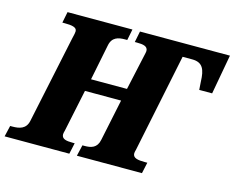

<svg xmlns="http://www.w3.org/2000/svg" viewBox="-123 -860 1230 1006"><g transform="rotate(15 491.5 -357.0)"><path d="M-24 0H327L340 -60H328C295 -60 269 -64 269 -90C269 -94 271 -104 273 -110L321 -339H517L470 -114C461 -67 428 -60 394 -60H382L368 0H721L734 -60H721C683 -60 655 -64 655 -90C655 -94 657 -104 659 -110L769 -644H821C879 -644 893 -608 895 -543L898 -499H968L1007 -714H519L507 -654H519C552 -654 578 -650 578 -624C578 -620 576 -610 572 -593L531 -406H336L375 -600C384 -647 418 -654 454 -654H466L478 -714H126L114 -654H126C165 -654 193 -650 193 -628C193 -620 191 -611 185 -586L85 -112C75 -67 39 -60 2 -60H-10Z"/></g></svg>

Font: Noto Serif SemiCondensed Black
Style: Italic
Weight: 900
Width: 4
Italic angle: -12°
Designer: Monotype Design Team
Foundry: Monotype Imaging Inc.
Version: Version 2.014